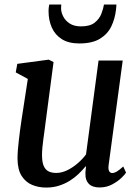

<svg xmlns="http://www.w3.org/2000/svg" viewBox="-20 -836 632 866"><path d="M188 10Q154 10 125 -2Q96 -14 77.8 -42.2Q59.5 -70.5 59 -120Q59 -137.5 60.5 -158.2Q62 -179 64.8 -202Q67.5 -225 70.5 -248.8Q73.5 -272.5 77 -294.5L105.5 -480L51 -509.5L58 -548L200 -567L221.5 -556L186.5 -290.5Q184 -269 181 -248.2Q178 -227.5 175.5 -208Q173 -188.5 171.2 -170.5Q169.5 -152.5 169.5 -137Q169.5 -105 177.2 -87.5Q185 -70 199.2 -63Q213.5 -56 233.5 -56Q258.5 -56 283.5 -68.2Q308.5 -80.5 330.5 -99.5Q352.5 -118.5 368 -139.5L424.5 -563H533.5L470 -92Q467.5 -73 472.2 -64.2Q477 -55.5 486 -55.5Q495.5 -55.5 506.5 -62Q517.5 -68.5 536 -85L548.5 -57.5Q544.5 -50 528 -34Q511.5 -18 486 -4.2Q460.5 9.5 429 9.5Q396.5 9.5 380.5 -7Q364.5 -23.5 365.5 -51Q365 -53 365.2 -56.8Q365.5 -60.5 366 -65.5Q366.5 -70.5 367 -75.5Q367.5 -80.5 368 -85L366.5 -86Q352 -68.5 334 -51.2Q316 -34 293.8 -20.2Q271.5 -6.5 245.2 1.8Q219 10 188 10ZM337.5 -640Q290 -640 259.2 -659.2Q228.5 -678.5 213.8 -711.5Q199 -744.5 199 -785.5Q199 -796 200.2 -803.8Q201.5 -811.5 202 -815.5H256.5Q256 -811.5 255.8 -807Q255.5 -802.5 255.5 -797.5Q255.5 -781.5 264.8 -762.5Q274 -743.5 294 -730.2Q314 -717 345.5 -717Q386 -717 407.2 -734Q428.5 -751 437.2 -774Q446 -797 449 -815.5H505Q505 -811.5 504.5 -805Q504 -798.5 503 -791Q498.5 -751 482 -716.8Q465.5 -682.5 430.8 -661.2Q396 -640 337.5 -640Z"/></svg>

Font: Merriweather Medium
Style: Italic
Weight: 500
Italic angle: -7.8°
Version: Version 2.101